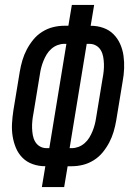

<svg xmlns="http://www.w3.org/2000/svg" viewBox="-20 -755 540 775"><path d="M149 0 163 -84Q136 -84 112 -92.5Q88 -101 71 -118Q54 -135 44.5 -157.5Q35 -180 31 -205Q27 -230 28.5 -256.5Q30 -283 34 -309L60 -467Q64 -490 70.5 -512Q77 -534 88 -555Q99 -576 114.5 -595Q130 -614 151 -627Q172 -640 194.5 -645.5Q217 -651 239 -651H256L270 -735H360L346 -651Q373 -651 397 -642.5Q421 -634 438 -617Q455 -600 465 -577.5Q475 -555 478.5 -530Q482 -505 481 -478.5Q480 -452 475 -426L449 -268Q445 -245 438.5 -223Q432 -201 421 -180Q410 -159 394.5 -140Q379 -121 358 -108Q337 -95 314.5 -89.5Q292 -84 270 -84H253L239 0ZM168 -157H179L248 -578H239Q226 -578 212.5 -573Q199 -568 187.5 -558Q176 -548 168.5 -535.5Q161 -523 155.5 -509.5Q150 -496 146.5 -482.5Q143 -469 141 -455L115 -297Q112 -282 110.5 -267Q109 -252 109.5 -237.5Q110 -223 112.5 -209Q115 -195 122 -183Q129 -171 141 -164Q153 -157 168 -157ZM261 -157H270Q283 -157 296.5 -162Q310 -167 321.5 -177Q333 -187 340.5 -199.5Q348 -212 353.5 -225.5Q359 -239 362.5 -252.5Q366 -266 368 -280L394 -438Q397 -453 398.5 -468Q400 -483 399.5 -497.5Q399 -512 396.5 -526Q394 -540 387 -552Q380 -564 368 -571Q356 -578 341 -578H330Z"/></svg>

Font: Iosevka Term Curly Md Obl
Style: Regular
Weight: 500
Italic angle: -9°
Designer: Belleve Invis
Foundry: Belleve Invis
Version: Version 32.3.0